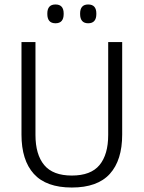

<svg xmlns="http://www.w3.org/2000/svg" viewBox="-20 -827 642 858"><path d="M301 11Q186.5 11 131.2 -50Q76 -111 76 -225.5V-639H138.5V-224Q138.5 -136.5 177.5 -89.5Q216.5 -42.5 301 -42.5Q386 -42.5 424.8 -89.5Q463.5 -136.5 463.5 -224V-639H526V-225.5Q526 -111 470.8 -50Q415.5 11 301 11ZM228 -723Q209.5 -723 200.5 -733.5Q191.5 -744 191.5 -764V-767Q191.5 -786.5 200.5 -796.8Q209.5 -807 228 -807Q246.5 -807 255.5 -796.8Q264.5 -786.5 264.5 -767V-764Q264.5 -744 255.5 -733.5Q246.5 -723 228 -723ZM374 -723Q356 -723 347 -733.5Q338 -744 338 -764V-767Q338 -786.5 347 -796.8Q356 -807 374 -807Q392.5 -807 401.5 -796.8Q410.5 -786.5 410.5 -767V-764Q410.5 -744 401.5 -733.5Q392.5 -723 374 -723Z"/></svg>

Font: Anek Bangla Medium Light
Style: Regular
Weight: 300
Version: Version 1.003